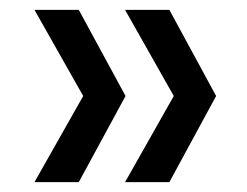

<svg xmlns="http://www.w3.org/2000/svg" viewBox="-20 -490 501 390"><path d="M140 -120H50L149 -295L50 -470H140L235 -295ZM324 -120H234L333 -295L234 -470H324L419 -295Z"/></svg>

Font: Ulagadi Sans
Style: Regular
Weight: 400
Designer: Ninad Kale (Devanagari), Jonny Pinhorn (Latin)
Foundry: Indian Type Foundry
Version: Version 3.01;March 29, 2020;FontCreator 12.0.0.2522 64-bit; 